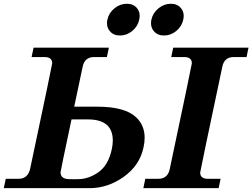

<svg xmlns="http://www.w3.org/2000/svg" viewBox="-50 -981 1316 1001"><path d="M1089.8 0H697.3L707.5 -48.8H774.9Q823.7 -48.8 834.5 -97.7Q950.2 -644 950.2 -650.9Q950.2 -683.6 910.2 -683.6H842.8L853 -732.4H1245.6L1235.4 -683.6H1168.9Q1120.1 -683.6 1109.4 -634.8Q993.7 -88.4 993.7 -81.5Q993.7 -48.8 1033.7 -48.8H1100.1ZM355.5 -46.9Q412.1 -46.9 463.6 -83.5Q515.1 -120.1 532.7 -202.6Q538.1 -227.1 538.1 -248Q538.1 -358.4 408.7 -358.4H322.8Q265.6 -88.9 265.6 -82.5Q265.6 -46.9 313.5 -46.9ZM416.5 0H-30.3L-20 -48.8H46.9Q95.7 -48.8 107.4 -102.5Q222.2 -644 222.2 -650.9Q222.2 -683.6 182.1 -683.6H114.7L125 -732.4H517.6L507.3 -683.6H440.9Q392.1 -683.6 381.3 -634.8L336.9 -424.8H457.5Q603 -424.8 661.1 -368.2Q704.1 -326.7 704.1 -262.7Q704.1 -238.8 698.2 -212.4Q678.7 -119.1 595.7 -59.6Q512.7 0 416.5 0ZM805.2 -795.9Q770.5 -795.9 751.5 -819.3Q737.3 -836.4 737.3 -859.9Q737.3 -868.7 739.3 -878.4Q747.1 -914.1 776.4 -937.7Q805.7 -961.4 840.3 -961.4Q875.5 -961.4 894 -938Q907.7 -920.9 907.7 -898.4Q907.7 -888.7 905.3 -878.4Q897.9 -843.3 869.1 -819.6Q840.3 -795.9 805.2 -795.9ZM575.7 -795.9Q541 -795.9 522 -819.3Q507.8 -836.4 507.8 -859.9Q507.8 -868.7 509.8 -878.4Q517.6 -914.1 546.9 -937.7Q576.2 -961.4 610.8 -961.4Q646 -961.4 664.6 -938Q678.2 -920.9 678.2 -898.4Q678.2 -888.7 675.8 -878.4Q668.5 -843.3 639.6 -819.6Q610.8 -795.9 575.7 -795.9Z"/></svg>

Font: Munson
Style: Bold Italic
Weight: 700
Italic angle: -12°
Designer: Paul James MIller
Foundry: High-Logic / Made with FontCreator
Version: Version 2.10;May 5, 2019;FontCreator 11.5.0.2430 64-bit